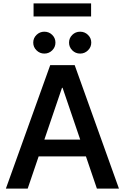

<svg xmlns="http://www.w3.org/2000/svg" viewBox="-20 -1111 735 1131"><path d="M143.1 0H14.6L275.9 -727.5H419.9L680.7 0H550.8L348.6 -593.8H345.2ZM160.2 -288.6H534.7V-189.9H160.2ZM452.1 -795.4Q424.8 -795.4 405.8 -814.5Q386.7 -833.5 386.7 -859.9Q386.7 -886.7 405.8 -905.5Q424.8 -924.3 452.1 -924.3Q479 -924.3 498.3 -905.5Q517.6 -886.7 517.6 -859.9Q517.6 -833.5 498.3 -814.5Q479 -795.4 452.1 -795.4ZM241.2 -795.4Q214.4 -795.4 195.1 -814.5Q175.8 -833.5 175.8 -859.9Q175.8 -886.7 195.1 -905.5Q214.4 -924.3 241.2 -924.3Q268.6 -924.3 287.6 -905.5Q306.6 -886.7 306.6 -859.9Q306.6 -833.5 287.6 -814.5Q268.6 -795.4 241.2 -795.4ZM516.6 -1090.8V-1014.2H177.7V-1090.8Z"/></svg>

Font: Inter Cardless Tabular Medium
Style: Regular
Weight: 500
Designer: Rasmus Andersson
Foundry: rsms
Version: Version 4.000;git-4fc901f